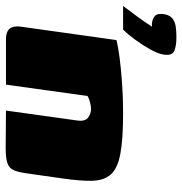

<svg xmlns="http://www.w3.org/2000/svg" viewBox="-16 -622 626 659"><g transform="rotate(90 296.5 -292.0)"><path d="M-13 -402Q5 -426 23.5 -451Q42 -476 58 -501Q55 -501 52 -501Q49 -501 46 -501Q30 -503 21 -511.5Q12 -520 15 -542Q18 -561 29 -570.5Q40 -580 57 -582.5Q74 -585 94 -585Q125 -585 141.5 -577.5Q158 -570 154 -542Q151 -522 136.5 -496Q122 -470 103.5 -444.5Q85 -419 68 -402ZM100 0Q51 0 58 -51L104 -379Q126 -385 164.5 -390Q203 -395 252.5 -398.5Q302 -402 355 -402Q445 -402 495 -392.5Q545 -383 565.5 -359.5Q586 -336 587 -296Q588 -256 579 -194L562 -75Q558 -45 551.5 -28.5Q545 -12 528 -5.5Q511 1 475 1L346 0L380 -244Q384 -272 370 -282Q356 -292 341 -292Q331 -292 317.5 -288.5Q304 -285 296 -280L257 0Z"/></g></svg>

Font: Genos Thin Black
Style: Italic
Weight: 900
Italic angle: -8°
Version: Version 1.010